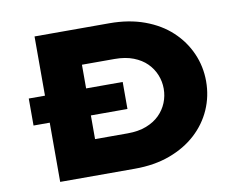

<svg xmlns="http://www.w3.org/2000/svg" viewBox="-76 -805 1158 910"><g transform="rotate(-10 502.5 -350.0)"><path d="M65 -285V-415H517V-285ZM143 0V-700H503Q597 -700 672 -672.5Q747 -645 799 -596.5Q851 -548 879 -484.5Q907 -421 907 -350Q907 -278 879 -214.5Q851 -151 798.5 -103Q746 -55 671.5 -27.5Q597 0 503 0ZM341 -126 310 -171H498Q550 -171 588.5 -186Q627 -201 652 -226Q677 -251 690 -283Q703 -315 703 -350Q703 -385 690 -417Q677 -449 652 -474Q627 -499 588.5 -514Q550 -529 498 -529H307L341 -572Z"/></g></svg>

Font: Lexend Peta ExtraBold
Style: Regular
Weight: 800
Version: Version 1.007